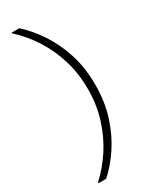

<svg xmlns="http://www.w3.org/2000/svg" viewBox="-243 -861 833 1056"><g transform="rotate(-30 173.5 -333.0)"><path d="M91 145H42V140Q104 83 151 10Q198 -63 224.5 -150Q251 -237 251 -333Q251 -430 225 -516.5Q199 -603 152 -676.5Q105 -750 42 -807V-811H91Q145 -763 192 -693Q239 -623 268.5 -533Q298 -443 298 -333Q298 -224 268.5 -133.5Q239 -43 192 27Q145 97 91 145Z"/></g></svg>

Font: DM Sans 11pt ExtraLight
Style: Regular
Weight: 250
Version: Version 4.004;gftools[0.9.30]